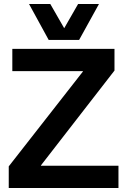

<svg xmlns="http://www.w3.org/2000/svg" viewBox="-20 -946 637 966"><path d="M24 0V-109L397 -586V-588H42V-700H556V-591L186 -114V-112H576V0ZM478 -926 378 -745H225L126 -926H233L303 -804L373 -926Z"/></svg>

Font: Georama ExtraCondensed Thin SemiBold
Style: Regular
Weight: 600
Version: Version 1.001